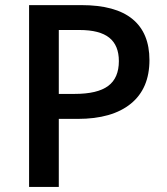

<svg xmlns="http://www.w3.org/2000/svg" viewBox="-20 -734 655 754"><path d="M566.9 -498Q566.9 -386.2 493.7 -326.7Q420.4 -267.1 285.2 -267.1H210.9V0H94.2V-713.9H299.8Q433.6 -713.9 500.2 -659.2Q566.9 -604.5 566.9 -498ZM210.9 -365.2H272.9Q362.8 -365.2 404.8 -396.5Q446.8 -427.7 446.8 -494.1Q446.8 -555.7 409.2 -585.9Q371.6 -616.2 292 -616.2H210.9Z"/></svg>

Font: f0_51262          
Style: Regular
Weight: 600
Foundry: Ascender Corporation
Version: Version 1.10